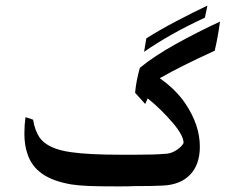

<svg xmlns="http://www.w3.org/2000/svg" viewBox="-20 -658 825 685"><path d="M98 -231Q104 -193 122 -166Q152 -126 234 -115Q296 -106 411 -106H463Q531 -106 566 -109Q589 -109 609 -122Q629 -135 635 -148Q635 -175 594.5 -222Q554 -269 507 -307L498 -287L462 -327Q466 -371 479 -416Q530 -458 607.5 -501Q685 -544 765 -581Q757 -523 746 -477Q627 -423 550 -379Q608 -338 641 -289Q693 -212 693 -135Q693 -71 658.5 -35Q624 1 562 4Q527 6 457 6Q440 7 405 7Q331 7 296 5.5Q261 4 235 0Q169 -11 130.5 -38Q92 -65 78 -109Q67 -139 67 -182Q67 -212 71 -240ZM502 -521Q549 -551 610 -583Q671 -615 720 -638L711 -595Q584 -536 494 -473Z"/></svg>

Font: Mirza Medium
Style: Regular
Weight: 500
Designer: Arabic design by Kourosh Beigpour, Latin design by Eduardo Tunni, engineering by Lasse Fister
Version: Version 1.0010g